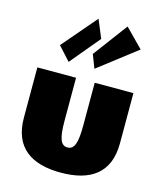

<svg xmlns="http://www.w3.org/2000/svg" viewBox="-127 -953 896 1060"><g transform="rotate(15 321.0 -422.5)"><path d="M135.2 -664 205.2 -587 346.3 -756 303.1 -860ZM323.1 -664 352.6 -587 571.8 -756 469.3 -860ZM46.5 -513V-226C46.5 -54 154 15 321 15C488 15 595.5 -54 595.5 -226V-513H374.3V-269C374.3 -168 360 -129 321 -129C282 -129 267.7 -168 267.7 -269V-513Z"/></g></svg>

Font: Blink
Style: Wide
Weight: 400
Designer: Mew Too
Foundry: Cannot Into Space Fonts
Version: Version 001.000